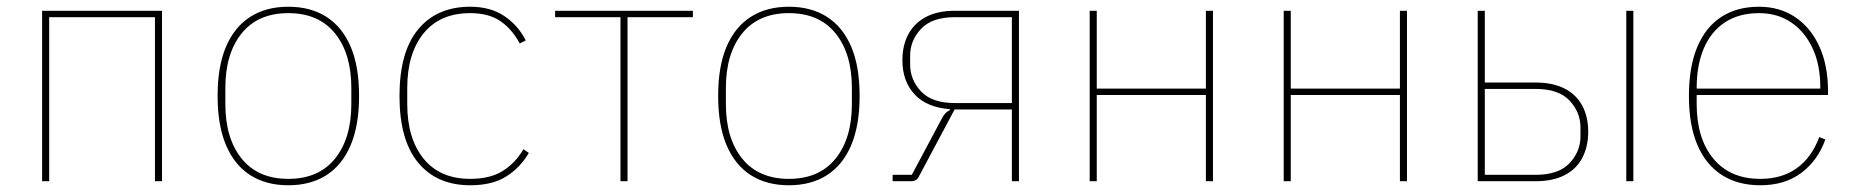

<svg xmlns="http://www.w3.org/2000/svg" viewBox="-20 -538 5507 570"><path d="M105 0V-506H461V0H440V-487H126V0Z M836 12Q770 12 723 -18Q676 -48 651 -107Q626 -166 626 -253Q626 -341 651 -399.5Q676 -458 723 -488Q770 -518 836 -518Q902 -518 949 -488Q996 -458 1021 -399.5Q1046 -341 1046 -253Q1046 -166 1021 -107Q996 -48 949 -18Q902 12 836 12ZM836 -7Q926 -7 974.5 -67Q1023 -127 1023 -229V-277Q1023 -379 974.5 -439Q926 -499 836 -499Q746 -499 697.5 -439Q649 -379 649 -277V-229Q649 -127 697.5 -67Q746 -7 836 -7Z M1376 12Q1277 12 1221.5 -55Q1166 -122 1166 -253Q1166 -384 1221.5 -451Q1277 -518 1376 -518Q1436 -518 1477 -490.5Q1518 -463 1541 -418L1523 -409Q1499 -453 1464.5 -476Q1430 -499 1376 -499Q1286 -499 1237.5 -439Q1189 -379 1189 -277V-229Q1189 -127 1237.5 -67Q1286 -7 1376 -7Q1435 -7 1472.5 -30.5Q1510 -54 1534 -95L1550 -84Q1525 -41 1483.5 -14.5Q1442 12 1376 12Z M1822 0V-487H1628V-506H2037V-487H1843V0Z M2322 12Q2256 12 2209 -18Q2162 -48 2137 -107Q2112 -166 2112 -253Q2112 -341 2137 -399.5Q2162 -458 2209 -488Q2256 -518 2322 -518Q2388 -518 2435 -488Q2482 -458 2507 -399.5Q2532 -341 2532 -253Q2532 -166 2507 -107Q2482 -48 2435 -18Q2388 12 2322 12ZM2322 -7Q2412 -7 2460.5 -67Q2509 -127 2509 -229V-277Q2509 -379 2460.5 -439Q2412 -499 2322 -499Q2232 -499 2183.5 -439Q2135 -379 2135 -277V-229Q2135 -127 2183.5 -67Q2232 -7 2322 -7Z M2630 0V-19H2687L2776 -186Q2781 -196 2787 -202Q2793 -208 2800 -211V-214Q2731 -219 2695 -258Q2659 -297 2659 -359Q2659 -404 2677 -437Q2695 -470 2729.5 -488Q2764 -506 2815 -506H3005V0H2984V-213H2814L2709 -16Q2705 -7 2699 -3.5Q2693 0 2684 0ZM2815 -232H2984V-487H2815Q2747 -487 2714.5 -452.5Q2682 -418 2682 -373V-346Q2682 -301 2714.5 -266.5Q2747 -232 2815 -232Z M3215 0V-506H3236V-275H3560V-506H3581V0H3560V-256H3236V0Z M3791 0V-506H3812V-275H4136V-506H4157V0H4136V-256H3812V0Z M4367 0V-506H4388V-293H4539Q4590 -293 4625 -275Q4660 -257 4677.5 -224Q4695 -191 4695 -147Q4695 -103 4677.5 -69.5Q4660 -36 4625 -18Q4590 0 4539 0ZM4388 -19H4539Q4607 -19 4639.5 -53.5Q4672 -88 4672 -133V-160Q4672 -205 4639.5 -239.5Q4607 -274 4539 -274H4388ZM4808 0V-506H4829V0Z M5206 12Q5140 12 5092.5 -18Q5045 -48 5019.5 -107Q4994 -166 4994 -253Q4994 -340 5019 -399Q5044 -458 5090.5 -488Q5137 -518 5202 -518Q5263 -518 5309 -487.5Q5355 -457 5381 -400.5Q5407 -344 5407 -266V-256H5017V-229Q5017 -127 5066.5 -67Q5116 -7 5206 -7Q5270 -7 5314 -38.5Q5358 -70 5381 -131L5399 -124Q5377 -62 5328 -25Q5279 12 5206 12ZM5202 -499Q5143 -499 5101.5 -472Q5060 -445 5038.5 -395Q5017 -345 5017 -277V-275H5384V-279Q5384 -346 5361 -395Q5338 -444 5297.5 -471.5Q5257 -499 5202 -499Z"/></svg>

Font: IBM Plex Sans Thin
Style: Regular
Weight: 250
Designer: Mike Abbink, Paul van der Laan, Pieter van Rosmalen
Foundry: Bold Monday
Version: Version 3.201